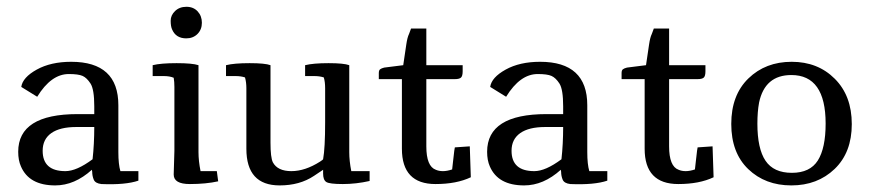

<svg xmlns="http://www.w3.org/2000/svg" viewBox="-20 -549 2617 577"><path d="M108.2 -95.9Q108.2 -34.7 176.5 -34.7Q210.2 -34.7 258.2 -70.4Q263.3 -116.3 263.3 -167.3H209.2Q160.2 -167.3 134.2 -149Q108.2 -130.6 108.2 -95.9ZM335.7 -91.8Q335.7 -55.1 341.8 -34.7H395.9V-6.1Q357.1 7.1 284.7 4.1Q266.3 2 261.7 -9.2Q257.1 -20.4 257.1 -32.7L256.1 -38.8Q204.1 8.2 145.9 8.2Q67.3 8.2 42.9 -49Q34.7 -67.3 34.7 -92.9Q34.7 -206.1 213.3 -206.1H263.3V-229.6Q263.3 -280.6 252 -298Q240.8 -315.3 228.1 -320.9Q215.3 -326.5 186.7 -326.5Q133.7 -326.5 91.8 -258.2L43.9 -287.8Q48 -316.3 90.3 -339.8Q132.7 -363.3 193.9 -363.3Q335.7 -363.3 335.7 -232.7Z M496.9 -461.2Q492.9 -470.4 492.9 -486.7Q492.9 -503.1 506.1 -515.8Q519.4 -528.6 540.3 -528.6Q561.2 -528.6 574 -514.8Q586.7 -501 586.7 -480.6Q586.7 -460.2 573.5 -446.9Q560.2 -433.7 539.8 -433.7Q508.2 -433.7 496.9 -461.2ZM576.5 -91.8Q576.5 -65.3 582.7 -34.7H631.6L635.7 -4.1Q599 4.1 550.5 4.1Q502 4.1 502 -24.5L504.1 -95.9V-287.8Q504.1 -303.1 502 -315.3Q489.8 -320.4 472.4 -320.4H438.8V-353.1Q463.3 -359.2 510.7 -359.2Q558.2 -359.2 576.5 -353.1Z M896.9 -353.1Q921.4 -359.2 967.3 -359.2Q1013.3 -359.2 1029.6 -353.1V-91.8Q1029.6 -65.3 1035.7 -34.7H1090.8V-5.1Q1050 4.1 1010.2 4.1Q970.4 4.1 960.7 -2Q951 -8.2 951 -27.6V-38.8L923.5 -20.4Q880.6 8.2 820.4 8.2Q720.4 8.2 720.4 -102V-283.7Q720.4 -302 716.3 -316.3Q704.1 -320.4 687.8 -320.4H659.2V-353.1Q683.7 -359.2 730.1 -359.2Q776.5 -359.2 792.9 -353.1V-120.4Q792.9 -75.5 800 -61.2Q814.3 -34.7 855.6 -34.7Q896.9 -34.7 941.8 -63.3Q951 -69.4 951 -70.4Q957.1 -104.1 957.1 -181.6V-283.7Q957.1 -303.1 953.1 -316.3Q940.8 -320.4 924.5 -320.4H896.9Z M1288.8 4.1Q1187.8 4.1 1187.8 -102V-311.2H1118.4V-329.6Q1118.4 -337.8 1122.4 -340.8Q1126.5 -343.9 1134.7 -345.9L1191.8 -353.1L1201 -415.3Q1204.1 -436.7 1209.2 -446.9L1215.3 -463.3H1261.2V-353.1H1370.4V-334.7Q1370.4 -320.4 1365.3 -315.8Q1360.2 -311.2 1346.9 -311.2H1261.2V-109.2Q1261.2 -49 1289.8 -38.8Q1299 -34.7 1311.2 -34.7Q1323.5 -34.7 1338.8 -39.8Q1339.8 -51 1341.3 -62.2Q1342.9 -73.5 1343.9 -84.7Q1344.9 -95.9 1346.9 -106.1L1391.8 -109.2L1394.9 -16.3Q1352 4.1 1288.8 4.1Z M1517.3 -95.9Q1517.3 -34.7 1585.7 -34.7Q1619.4 -34.7 1667.3 -70.4Q1672.4 -116.3 1672.4 -167.3H1618.4Q1569.4 -167.3 1543.4 -149Q1517.3 -130.6 1517.3 -95.9ZM1744.9 -91.8Q1744.9 -55.1 1751 -34.7H1805.1V-6.1Q1766.3 7.1 1693.9 4.1Q1675.5 2 1670.9 -9.2Q1666.3 -20.4 1666.3 -32.7L1665.3 -38.8Q1613.3 8.2 1555.1 8.2Q1476.5 8.2 1452 -49Q1443.9 -67.3 1443.9 -92.9Q1443.9 -206.1 1622.4 -206.1H1672.4V-229.6Q1672.4 -280.6 1661.2 -298Q1650 -315.3 1637.2 -320.9Q1624.5 -326.5 1595.9 -326.5Q1542.9 -326.5 1501 -258.2L1453.1 -287.8Q1457.1 -316.3 1499.5 -339.8Q1541.8 -363.3 1603.1 -363.3Q1744.9 -363.3 1744.9 -232.7Z M2018.4 4.1Q1917.3 4.1 1917.3 -102V-311.2H1848V-329.6Q1848 -337.8 1852 -340.8Q1856.1 -343.9 1864.3 -345.9L1921.4 -353.1L1930.6 -415.3Q1933.7 -436.7 1938.8 -446.9L1944.9 -463.3H1990.8V-353.1H2100V-334.7Q2100 -320.4 2094.9 -315.8Q2089.8 -311.2 2076.5 -311.2H1990.8V-109.2Q1990.8 -49 2019.4 -38.8Q2028.6 -34.7 2040.8 -34.7Q2053.1 -34.7 2068.4 -39.8Q2069.4 -51 2070.9 -62.2Q2072.4 -73.5 2073.5 -84.7Q2074.5 -95.9 2076.5 -106.1L2121.4 -109.2L2124.5 -16.3Q2081.6 4.1 2018.4 4.1Z M2539.8 -176Q2539.8 -90.8 2488.3 -41.3Q2436.7 8.2 2358.2 8.2Q2279.6 8.2 2228.6 -40.8Q2177.6 -89.8 2177.6 -176.5Q2177.6 -263.3 2229.1 -313.3Q2280.6 -363.3 2359.2 -363.3Q2437.8 -363.3 2488.8 -312.2Q2539.8 -261.2 2539.8 -176ZM2461.2 -177.6Q2461.2 -323.5 2358.2 -323.5Q2278.6 -323.5 2261.2 -240.8Q2256.1 -213.3 2256.1 -177.6Q2256.1 -102 2280.6 -65.8Q2305.1 -29.6 2359.7 -29.6Q2414.3 -29.6 2437.8 -66.8Q2461.2 -104.1 2461.2 -177.6Z"/></svg>

Font: Suravaram
Style: Regular
Weight: 400
Designer: Purushoth Kumar Guthula
Foundry: SiliconAndhra, USA.
Version: Version 1.0.4; ttfautohint (v1.2.42-39fb)